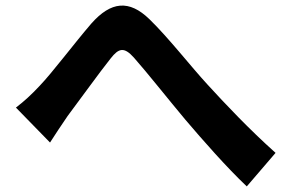

<svg xmlns="http://www.w3.org/2000/svg" viewBox="-20 -683 1040 687"><path d="M37 -298 159 -173C176 -199 199 -235 222 -268C265 -325 336 -424 376 -474C405 -511 424 -516 459 -477C506 -424 581 -329 643 -255C706 -181 791 -84 863 -16L966 -136C871 -221 786 -311 722 -381C663 -445 583 -548 515 -614C442 -685 377 -678 307 -599C245 -527 168 -424 122 -376C92 -344 67 -321 37 -298Z"/></svg>

Font: Noto Sans HK
Style: Bold
Weight: 700
Designer: Ryoko NISHIZUKA 西塚涼子 (kana, bopomofo & ideographs); Paul D. Hunt (Latin, Greek & Cyrillic); Sandoll Communications 산돌커뮤니
Foundry: Adobe
Version: Version 2.002;hotconv 1.0.116;makeotfexe 2.5.65601